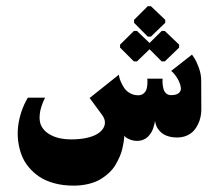

<svg xmlns="http://www.w3.org/2000/svg" viewBox="-20 -449 698 612"><path d="M416.7 -253.3 456.7 -292 495.3 -253.3H505.3L551 -297.3V-306.7L505.3 -350.3H495.3L456.7 -312L416.7 -350.3H406.7L362.7 -306.7V-297.3L406.7 -253.3ZM451 -332.3H461L506.7 -376.3V-385.7L461 -429.3H451L407.3 -385.7V-376.3ZM376 -16.7Q377.3 -14.7 380 -12Q382.7 -9.3 393.3 -4.7Q404 0 417.3 0Q428 0 436.8 -3.7Q445.7 -7.3 451.3 -13Q457 -18.7 461.3 -25.5Q465.7 -32.3 468 -39.3Q470.3 -46.3 471.8 -52Q473.3 -57.7 473.7 -61.3L474 -65Q474 -64 474.3 -62Q474.7 -60 476.2 -54.3Q477.7 -48.7 480.3 -43.5Q483 -38.3 488.3 -32.2Q493.7 -26 500.7 -21.5Q507.7 -17 519 -13.8Q530.3 -10.7 544 -10.7Q561 -10.7 574.7 -16.5Q588.3 -22.3 596.8 -31.5Q605.3 -40.7 611.2 -52.8Q617 -65 619.3 -76.7Q621.7 -88.3 621.7 -100Q621.3 -166 621.3 -193Q621.3 -212 614 -232.5Q606.7 -253 599.3 -264L592 -275L525.7 -223Q531 -219 538 -210.2Q545 -201.3 550.2 -190.3Q555.3 -179.3 556.5 -169.3Q557.7 -159.3 550 -152.5Q542.3 -145.7 525 -145.7Q516 -145.7 509.8 -151.2Q503.7 -156.7 501.5 -164.3Q499.3 -172 498.5 -179.7Q497.7 -187.3 498 -192.7L498.3 -198.3H449.3Q449.7 -196.3 450 -192.7Q450.3 -189 449.7 -179.8Q449 -170.7 446.7 -163.7Q444.3 -156.7 437.7 -151Q431 -145.3 420.7 -145.3Q405.7 -145.3 394 -152.2Q382.3 -159 376 -168.5Q369.7 -178 365.5 -187.7Q361.3 -197.3 360 -204L359 -211L265.7 -136.7L305.7 -82.3Q313.3 -72 314.3 -61.2Q315.3 -50.3 309.2 -40.2Q303 -30 290.3 -22.2Q277.7 -14.3 256.3 -9.5Q235 -4.7 207.7 -4.7Q187 -4.7 169 -8.7Q151 -12.7 135.5 -22.3Q120 -32 112.2 -46.7Q104.3 -61.3 106.7 -84.8Q109 -108.3 123.7 -137.7H68.7Q56.3 -116.7 48.5 -93.5Q40.7 -70.3 37.8 -46.8Q35 -23.3 37.8 0Q40.7 23.3 48.5 44.3Q56.3 65.3 71.2 83.3Q86 101.3 105.8 114.5Q125.7 127.7 153.5 135.2Q181.3 142.7 214.3 142.7Q240.3 142.7 262.5 137.2Q284.7 131.7 300 122.5Q315.3 113.3 328 101.3Q340.7 89.3 348.3 76.2Q356 63 361.7 49.8Q367.3 36.7 370 24.7Q372.7 12.7 374.2 3.5Q375.7 -5.7 376 -11.3Z"/></svg>

Font: Jomhuria
Style: Regular
Weight: 400
Designer: Arabic design by Kourosh Beigpour, Latin design by Eben Sorkin, engineering by Lasse Fister and Khaled Hosney
Version: Version 1.0010